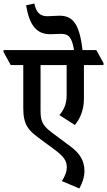

<svg xmlns="http://www.w3.org/2000/svg" viewBox="-69 -908 607 1089"><path d="M356 -199C386 -237 407 -284 407 -348V-539H518V-551L477 -624H399C382 -773 344 -819 268 -819C245 -819 224 -816 200 -816C157 -816 136 -838 126 -888L79 -878C98 -763 139 -714 216 -714C235 -714 258 -716 278 -716C323 -716 339 -693 351 -624H-49V-613L-8 -539H63V-294C63 -197 95 -168 149 -127L241 -59C291 -22 310 3 310 41C310 64 301 89 282 119L381 161C396 134 410 99 410 62C410 0 380 -41 330 -78L224 -157C165 -201 161 -230 161 -287V-539H309V-368C309 -317 293 -285 268 -255Z"/></svg>

Font: Noto Serif Devanagari Condensed SemiBold
Style: Regular
Weight: 600
Width: 3
Designer: Universal Thirst, Indian Type Foundry and the Monotype Design Team
Foundry: Monotype Imaging Inc.
Version: Version 2.004